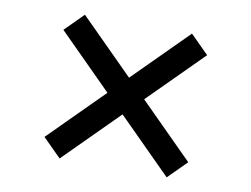

<svg xmlns="http://www.w3.org/2000/svg" viewBox="-73 -820 1147 876"><g transform="rotate(10 500.0 -382.0)"><path d="M749 -49 501 -297 253 -49 168 -134 416 -382 168 -630 253 -715 501 -467 749 -715 834 -630 586 -382 834 -134Z"/></g></svg>

Font: Noto Sans KR Thin Black
Style: Regular
Weight: 900
Version: Version 2.004-H2;hotconv 1.0.118;makeotfexe 2.5.65603